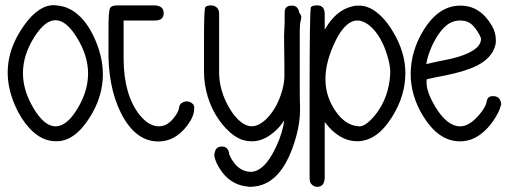

<svg xmlns="http://www.w3.org/2000/svg" viewBox="-20 -558 1991 744"><path d="M196.3 -10.7Q196.3 -10.7 196.3 -10.7Q140.6 -10.7 93.8 -61.5Q60.5 -97.7 38.1 -149.4Q-27.3 -299.8 58.6 -437.5Q115.2 -528.3 175.8 -537.1Q189.5 -539.1 208 -536.1Q240.2 -532.2 270.5 -510.7Q318.4 -475.6 349.6 -402.3Q417 -245.1 328.1 -103.5Q268.6 -8.8 196.3 -10.7ZM279.3 -410.2Q196.3 -547.9 111.8 -412.6Q27.3 -277.3 109.4 -139.6Q151.4 -68.4 195.3 -68.4Q239.3 -68.4 281.2 -138.7Q362.3 -274.4 279.3 -410.2Z M695.3 -164.1Q710 -168 723.6 -158.2Q732.4 -151.4 732.4 -144.5V-136.7Q732.4 -107.4 706.1 -72.3Q659.2 -9.8 593.8 -9.8Q504.9 -9.8 449.2 -119.1Q396.5 -223.6 400.4 -377V-443.4Q400.4 -513.7 406.2 -526.4Q409.2 -531.2 415 -534.2Q422.9 -537.1 435.5 -537.1H576.2Q614.3 -537.1 614.3 -506.8Q614.3 -478.5 580.1 -478.5H459V-328.1Q460 -190.4 520.5 -113.3Q561.5 -62.5 605.5 -69.3Q638.7 -74.2 666 -119.1Q672.9 -130.9 673.8 -140.6Q675.8 -158.2 695.3 -164.1Z M1141.6 -441.4V-263.7V-214.8Q1141.6 -167 1142.6 -144.5Q1144.5 -80.1 1121.1 -6.8Q1082 117.2 1009.8 152.3Q981.4 166 946.3 166L939.5 165Q869.1 158.2 829.1 91.8Q811.5 62.5 809.6 39.1Q810.5 43.9 811.5 37.1Q814.5 9.8 839.8 9.8Q861.3 9.8 867.2 32.2Q867.2 34.2 867.2 35.2Q870.1 48.8 883.8 68.4Q908.2 103.5 944.3 107.4Q961.9 109.4 977.5 101.6Q1016.6 83 1050.8 8.8Q1076.2 -45.9 1081.1 -91.8Q1064.5 -64.5 1039.1 -43.9Q983.4 2.9 920.9 -15.6Q887.7 -26.4 855.5 -60.5Q807.6 -111.3 785.2 -182.6Q770.5 -231.4 770.5 -280.3V-396.5Q770.5 -512.7 774.4 -526.4Q777.3 -537.1 796.9 -537.1Q813.5 -537.1 822.3 -526.4Q829.1 -517.6 829.1 -505.9V-285.2Q827.1 -207 872.1 -133.8Q900.4 -88.9 931.6 -74.2Q970.7 -55.7 1013.7 -98.6Q1055.7 -141.6 1074.2 -210Q1082 -240.2 1082 -261.7V-307.6Q1082 -353.5 1081.1 -383.8Q1080.1 -421.9 1082 -448.2Q1083 -460.9 1083 -473.6V-485.4V-508.8Q1083 -525.4 1091.8 -531.2Q1097.7 -536.1 1108.4 -536.1Q1134.8 -538.1 1139.6 -508.8Q1147.5 -499 1147.5 -491.2Q1147.5 -486.3 1145.5 -479.5Q1141.6 -464.8 1141.6 -441.4Z M1485.4 -326.2Q1460.9 -420.9 1408.2 -461.9Q1384.8 -479.5 1362.3 -478.5Q1312.5 -475.6 1271.5 -380.9Q1207 -234.4 1279.3 -128.9Q1316.4 -74.2 1364.3 -69.3L1373 -68.4Q1393.6 -68.4 1421.9 -98.6Q1478.5 -159.2 1490.2 -249Q1492.2 -268.6 1492.2 -279.3Q1492.2 -298.8 1485.4 -326.2ZM1210 -537.1Q1239.3 -537.1 1238.3 -500V-443.4Q1252.9 -467.8 1266.6 -483.4Q1304.7 -528.3 1359.4 -536.1H1366.2Q1415 -539.1 1461.9 -490.2Q1483.4 -467.8 1502 -436.5Q1550.8 -356.4 1550.8 -274.4Q1550.8 -186.5 1499 -104.5Q1439.5 -8.8 1360.4 -10.7Q1293 -12.7 1238.3 -85V127.9Q1238.3 147.5 1230.5 157.2Q1222.7 166 1209 166Q1196.3 166 1186.5 155.3Q1182.6 150.4 1181.6 146.5Q1179.7 141.6 1179.7 127.9V-192.4Q1179.7 -512.7 1184.6 -529.3Q1187.5 -537.1 1210 -537.1Z M1866.2 -166Q1869.1 -185.5 1890.6 -185.5Q1912.1 -185.5 1918.9 -168Q1921.9 -162.1 1921.9 -156.2Q1921.9 -153.3 1921.9 -150.4Q1921.9 -150.4 1920.9 -150.4Q1916 -125 1888.7 -85.9Q1869.1 -58.6 1847.7 -42Q1804.7 -6.8 1752.9 -10.7Q1676.8 -15.6 1620.1 -107.4Q1571.3 -186.5 1571.3 -272.5Q1572.3 -362.3 1622.1 -442.4Q1681.6 -538.1 1766.6 -536.1Q1840.8 -535.2 1885.7 -459Q1902.3 -430.7 1901.4 -400.4Q1901.4 -397.5 1901.4 -396.5Q1901.4 -388.7 1898.4 -378.9Q1883.8 -331.1 1826.2 -302.7Q1780.3 -280.3 1700.2 -264.6Q1684.6 -261.7 1660.2 -256.8Q1635.7 -251 1634.8 -251Q1632.8 -251 1632.8 -241.2Q1631.8 -203.1 1666 -145.5Q1711.9 -68.4 1763.7 -68.4Q1798.8 -68.4 1837.9 -114.3Q1863.3 -144.5 1866.2 -166ZM1631.8 -309.6Q1672.9 -319.3 1698.2 -324.2Q1757.8 -335 1794.9 -352.5Q1843.8 -376 1843.8 -406.2Q1843.8 -406.2 1843.8 -412.1Q1843.8 -408.2 1842.8 -412.1Q1839.8 -421.9 1830.1 -436.5Q1815.4 -459 1800.8 -468.8Q1784.2 -479.5 1758.8 -478.5Q1739.3 -477.5 1721.7 -467.8Q1684.6 -445.3 1654.3 -380.9Q1636.7 -341.8 1631.8 -309.6Z"/></svg>

Font: otype
Style: Regular
Weight: 400
Designer: ironsmith
Version: 4